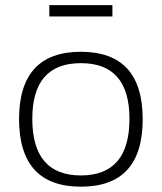

<svg xmlns="http://www.w3.org/2000/svg" viewBox="-20 -718 626 743"><path d="M293 -39.1Q481 -39.1 481 -258.3Q481 -473.6 293 -473.6Q105 -473.6 105 -258.3Q105 -39.1 293 -39.1ZM53.7 -256.3Q53.7 -517.6 293 -517.6Q532.2 -517.6 532.2 -256.3Q532.2 4.4 293 4.4Q54.7 4.4 53.7 -256.3ZM415 -698.2V-654.3H170.9V-698.2Z"/></svg>

Font: Sansation Light
Style: Light
Weight: 300
Designer: Bernd Montag
Version: Version 1.301